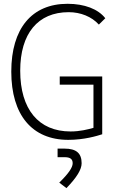

<svg xmlns="http://www.w3.org/2000/svg" viewBox="-20 -723 626 1006"><path d="M337.9 9.8C420.4 9.8 488.3 -10.7 515.6 -19.5V-322.3H293V-279.3H469.7V-53.2C440.4 -44.9 399.4 -34.2 349.6 -34.2C182.1 -34.2 85.9 -150.4 85.9 -352.5C85.9 -547.4 178.7 -659.2 339.8 -659.2C402.8 -659.2 460.4 -635.7 498 -594.2L531.7 -627.4C494.1 -675.8 422.4 -703.1 334 -703.1C146.5 -703.1 39.1 -573.7 39.1 -347.7C39.1 -120.6 147.9 9.8 337.9 9.8ZM328.1 262.7C382.8 206.1 407.7 165 407.7 132.3C407.7 79.6 379.4 55.7 318.4 55.7H281.7V100.6H318.4C347.7 100.6 360.8 110.4 360.8 132.3C360.8 154.8 338.9 186.5 290.5 233.9Z"/></svg>

Font: Cascadia Mono PL ExtraLight
Style: Regular
Weight: 200
Monospace: yes
Designer: Aaron Bell
Foundry: Saja Typeworks
Version: Version 2404.023